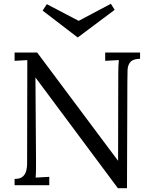

<svg xmlns="http://www.w3.org/2000/svg" viewBox="-20 -977 802 1013"><path d="M602 16 203 -520Q194 -532 185.5 -543.5Q177 -555 168 -567H167L170 -139Q170 -114 170 -89Q170 -64 168 -40Q186 -41 204 -42Q222 -43 240 -44V0H57V-33Q88 -33 101.5 -46.5Q115 -60 119 -78.5Q123 -97 123 -112L124 -593V-660Q108 -659 91 -658Q74 -657 57 -656V-700H176L551 -198Q564 -181 576.5 -164Q589 -147 602 -130H603L604 -588Q604 -630 607 -660Q589 -659 571 -658Q553 -657 535 -656V-700H719V-667Q682 -666 668 -650Q654 -634 653 -607Q652 -580 652 -544L650 16ZM389 -780 205 -921 227 -955 395 -867 565 -957 585 -925 391 -780Z"/></svg>

Font: Lora
Style: Regular
Weight: 400
Designer: Olga Karpushina, Alexei Vanyashin (Cyrillic)
Foundry: Cyreal
Version: Version 3.005; ttfautohint (v1.8.4.7-5d5b)